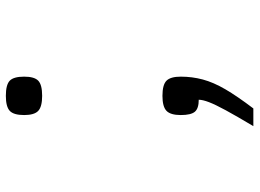

<svg xmlns="http://www.w3.org/2000/svg" viewBox="-132 -536 865 640"><g transform="rotate(-90 300.0 -216.5)"><path d="M199 196Q233 139 252 104Q271 69 279 48Q287 27 287 14Q258 14 247 1Q236 -12 236 -46Q236 -80 250 -93.5Q264 -107 300 -107Q337 -107 350.5 -93.5Q364 -80 364 -46Q364 -8 354.5 27.5Q345 63 322 102.5Q299 142 258 196ZM300 -508Q264 -508 250 -521Q236 -534 236 -568Q236 -603 250 -616Q264 -629 300 -629Q337 -629 350.5 -616Q364 -603 364 -568Q364 -534 350.5 -521Q337 -508 300 -508Z"/></g></svg>

Font: Victor Mono Thin ExtraLight
Style: Regular
Weight: 250
Monospace: yes
Version: Version 1.561;gftools[0.9.30]